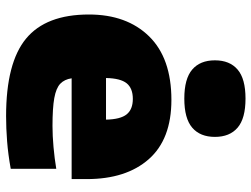

<svg xmlns="http://www.w3.org/2000/svg" viewBox="-122 -732 866 662"><g transform="rotate(90 311.0 -401.0)"><path d="M380.5 11Q196.5 11 113.2 -57.8Q30 -126.5 30 -274.5Q30 -405 105.2 -482Q180.5 -559 324.5 -559Q460 -559 528.8 -481Q597.5 -403 597.5 -267V-215H250Q253.5 -190.5 268.5 -176Q283.5 -161.5 318 -155.2Q352.5 -149 414.5 -149Q448 -149 487 -152.5Q526 -156 562 -162V-5Q512 4 467.2 7.5Q422.5 11 380.5 11ZM321 -426Q284.5 -426 267.2 -404.8Q250 -383.5 249 -333.5H392.5Q391.5 -383.5 374.2 -404.8Q357 -426 321 -426ZM320 -603.5Q251.5 -603.5 219.8 -630.8Q188 -658 188 -709Q188 -760 219.8 -787.2Q251.5 -814.5 320 -814.5Q388.5 -814.5 420.2 -787.2Q452 -760 452 -709Q452 -658 420.2 -630.8Q388.5 -603.5 320 -603.5Z"/></g></svg>

Font: Encode Sans Semi Expanded Black
Style: Regular
Weight: 900
Width: 6
Designer: Multiple Designers
Foundry: Impallari Type
Version: Version 3.000; ttfautohint (v1.8.3) -l 8 -r 50 -G 200 -x 14 